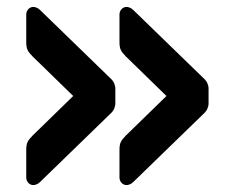

<svg xmlns="http://www.w3.org/2000/svg" viewBox="-20 -607 658 556"><path d="M347 -71Q338 -71 332 -77.5Q326 -84 326 -93V-173Q326 -188 330 -196Q334 -204 344 -214L462 -329L344 -444Q334 -454 330 -462Q326 -470 326 -485V-565Q326 -574 332 -580.5Q338 -587 347 -587Q350 -587 355.5 -585Q361 -583 366 -578L569 -381Q577 -374 580.5 -366Q584 -358 584 -350V-308Q584 -300 580.5 -292Q577 -284 569 -277L366 -80Q361 -75 355.5 -73Q350 -71 347 -71ZM77 -71Q68 -71 62 -77.5Q56 -84 56 -93V-173Q56 -188 60 -196Q64 -204 74 -214L192 -329L74 -444Q64 -454 60 -462Q56 -470 56 -485V-565Q56 -574 62 -580.5Q68 -587 77 -587Q80 -587 85.5 -585Q91 -583 96 -578L299 -381Q307 -374 310.5 -366Q314 -358 314 -350V-308Q314 -300 310.5 -292Q307 -284 299 -277L96 -80Q91 -75 85.5 -73Q80 -71 77 -71Z"/></svg>

Font: Rubik SemiBold
Style: Regular
Weight: 600
Designer: Hubert and Fischer
Foundry: Hubert and Fischer
Version: Version 2.300;gftools[0.9.30]